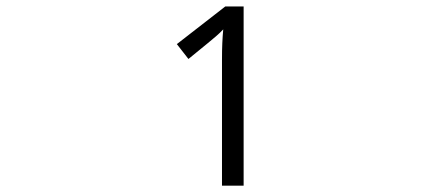

<svg xmlns="http://www.w3.org/2000/svg" viewBox="-20 -673 1310 598"><path d="M671.4 -94.7H738.8V-652.8H681.6L530.8 -535.6L566.9 -489.3L626 -537.6Q641.6 -550.3 652.3 -559.6Q663.1 -568.8 675.3 -581.5Q673.3 -559.6 672.4 -538.8Q671.4 -518.1 671.4 -484.9Z"/></svg>

Font: Noto Emoji
Style: Regular
Weight: 400
Version: Version 3.003